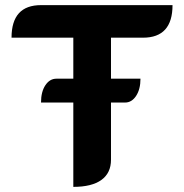

<svg xmlns="http://www.w3.org/2000/svg" viewBox="-20 -720 718 749"><path d="M653 -700Q653 -573 538 -573H413V-413H528Q528 -372 511 -346Q494 -320 468 -320H413V-97Q413 -45 375.5 -18Q338 9 266 9V-320H140Q140 -362 157 -387.5Q174 -413 200 -413H266V-573H25Q25 -700 140 -700Z"/></svg>

Font: K2D ExtraBold
Style: Regular
Weight: 800
Designer: Katatrad Aksorn Co.,Ltd.
Foundry: Cadson Demak Co.,Ltd.
Version: Version 1.000; ttfautohint (v1.6)